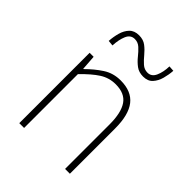

<svg xmlns="http://www.w3.org/2000/svg" viewBox="-218 -897 1017 1017"><g transform="rotate(45 290.0 -389.0)"><path d="M105 0V-527H135L141 -443H143Q184 -484 227 -512Q270 -540 325 -540Q406 -540 445 -490.5Q484 -441 484 -339V0H448V-334Q448 -421 418.5 -464Q389 -507 321 -507Q272 -507 231.5 -481Q191 -455 141 -403V0ZM394 -638Q362 -638 340 -654.5Q318 -671 300.5 -693Q283 -715 265 -731.5Q247 -748 223 -748Q192 -748 178.5 -716.5Q165 -685 163 -640L132 -643Q134 -675 142.5 -706Q151 -737 170.5 -757.5Q190 -778 225 -778Q257 -778 278.5 -761.5Q300 -745 317.5 -723.5Q335 -702 353.5 -685.5Q372 -669 396 -669Q426 -669 440 -700.5Q454 -732 455 -775L486 -773Q484 -742 475.5 -711Q467 -680 448 -659Q429 -638 394 -638Z"/></g></svg>

Font: Noto Sans KR Thin
Style: Regular
Weight: 100
Designer: Ryoko NISHIZUKA 西塚涼子 (kana, bopomofo & ideographs); Paul D. Hunt (Latin, Greek & Cyrillic); Sandoll Communications 산돌커뮤니
Foundry: Adobe
Version: Version 2.004-H2;hotconv 1.0.118;makeotfexe 2.5.65603